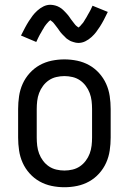

<svg xmlns="http://www.w3.org/2000/svg" viewBox="-20 -777 540 805"><path d="M250 8Q223 8 196.5 2.5Q170 -3 146.5 -16Q123 -29 104.5 -49.5Q86 -70 75 -94.5Q64 -119 60 -146Q56 -173 56 -200V-320Q56 -347 60 -374Q64 -401 75 -425.5Q86 -450 104.5 -470.5Q123 -491 146.5 -504Q170 -517 196.5 -522.5Q223 -528 250 -528Q277 -528 303.5 -522.5Q330 -517 353.5 -504Q377 -491 395.5 -470.5Q414 -450 425 -425.5Q436 -401 440 -374Q444 -347 444 -320V-200Q444 -173 440 -146Q436 -119 425 -94.5Q414 -70 395.5 -49.5Q377 -29 353.5 -16Q330 -3 303.5 2.5Q277 8 250 8ZM250 -62Q267 -62 284 -66Q301 -70 315 -79.5Q329 -89 339.5 -103Q350 -117 356 -133Q362 -149 364 -166Q366 -183 366 -200V-320Q366 -337 364 -354Q362 -371 356 -387Q350 -403 339.5 -417Q329 -431 315 -440.5Q301 -450 284 -454Q267 -458 250 -458Q233 -458 216 -454Q199 -450 185 -440.5Q171 -431 160.5 -417Q150 -403 144 -387Q138 -371 136 -354Q134 -337 134 -320V-200Q134 -183 136 -166Q138 -149 144 -133Q150 -117 160.5 -103Q171 -89 185 -79.5Q199 -70 216 -66Q233 -62 250 -62ZM308 -597Q303 -597 298 -598Q293 -599 288.5 -600.5Q284 -602 279.5 -603.5Q275 -605 270.5 -608Q266 -611 262 -613.5Q258 -616 255 -619.5Q252 -623 248 -626.5Q244 -630 240.5 -634Q237 -638 234 -641.5Q231 -645 228.5 -649Q226 -653 223 -657Q220 -661 216.5 -665.5Q213 -670 210 -674Q207 -678 204 -681.5Q201 -685 196 -688.5Q191 -692 191 -694H193Q193 -693 189.5 -691Q186 -689 183.5 -686Q181 -683 178.5 -680.5Q176 -678 174.5 -676Q173 -674 171.5 -672Q170 -670 168.5 -668Q167 -666 165.5 -663.5Q164 -661 162.5 -658Q161 -655 159 -652.5Q157 -650 155.5 -646.5Q154 -643 152 -640Q150 -637 148 -633.5Q146 -630 144 -626Q142 -622 140 -618Q138 -614 136 -609.5Q134 -605 132 -601L68 -628Q77 -646 85 -661Q93 -676 101 -688.5Q109 -701 117 -711.5Q125 -722 136.5 -732.5Q148 -743 162 -750Q176 -757 192 -757Q197 -757 202 -756Q207 -755 211.5 -754Q216 -753 220.5 -751Q225 -749 229.5 -746.5Q234 -744 238 -741Q242 -738 245 -735Q248 -732 252 -728Q256 -724 259.5 -720Q263 -716 266 -712.5Q269 -709 271.5 -705Q274 -701 277 -697Q280 -693 283.5 -688.5Q287 -684 290 -680Q293 -676 296 -672.5Q299 -669 304 -665.5Q309 -662 309 -661H307L311 -663Q314 -665 316.5 -668Q319 -671 321.5 -674Q324 -677 325.5 -678.5Q327 -680 328.5 -682Q330 -684 331.5 -686.5Q333 -689 334.5 -691.5Q336 -694 337.5 -696.5Q339 -699 341 -702Q343 -705 344.5 -708Q346 -711 348 -714.5Q350 -718 352 -721.5Q354 -725 356 -728.5Q358 -732 360 -736Q362 -740 364 -744.5Q366 -749 368 -753L432 -727Q423 -708 415 -693Q407 -678 399 -665.5Q391 -653 383 -642.5Q375 -632 363.5 -621.5Q352 -611 338 -604Q324 -597 308 -597Z"/></svg>

Font: Iosevka Fixed
Style: Regular
Weight: 400
Monospace: yes
Designer: Belleve Invis
Foundry: Belleve Invis
Version: Version 33.2.4